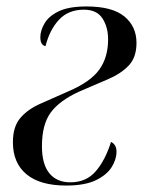

<svg xmlns="http://www.w3.org/2000/svg" viewBox="-20 -565 455 595"><path d="M185 10Q104 10 62 -25Q20 -60 20 -124Q20 -173 43.5 -200Q67 -227 106 -244Q145 -261 192 -282Q260 -311 287.5 -349Q315 -387 315 -443Q315 -481 297.5 -508Q280 -535 240 -535Q192 -535 163 -504Q134 -473 121 -422Q105 -425 105 -450Q105 -470 118 -492.5Q131 -515 162 -530Q193 -545 248 -545Q328 -545 365.5 -514Q403 -483 403 -432Q403 -387 378.5 -361.5Q354 -336 313.5 -319Q273 -302 225 -281Q164 -253 137 -216Q110 -179 110 -112Q110 -56 133 -28Q156 0 198 0Q247 0 276.5 -34Q306 -68 324 -125Q330 -123 335.5 -115.5Q341 -108 341 -95Q341 -71 326 -47Q311 -23 277 -6.5Q243 10 185 10Z"/></svg>

Font: Noto Serif Display Condensed
Style: Italic
Weight: 400
Width: 3
Italic angle: -12°
Designer: Monotype Design Team
Foundry: Monotype Imaging Inc.
Version: Version 2.009